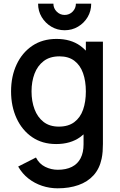

<svg xmlns="http://www.w3.org/2000/svg" viewBox="-20 -766 648 1041"><path d="M330.5 -602Q291 -602 258.2 -621.5Q225.5 -641 206 -673.5Q186.5 -706 186.5 -746H269.5Q269.5 -721 287.5 -703Q305.5 -685 330.5 -685Q356 -685 373.8 -703Q391.5 -721 391.5 -746H474.5Q474.5 -706 455.2 -673.5Q436 -641 403.2 -621.5Q370.5 -602 330.5 -602ZM292.5 255Q249 255 208.2 241.5Q167.5 228 134 201.8Q100.5 175.5 78.5 137L175 88Q192.5 122.5 225 138.5Q257.5 154.5 293.5 154.5Q338 154.5 369.5 138.8Q401 123 417 92Q433 61 433 16.5Q433 15 433 13.5V-37.5Q424 -29.5 414.5 -22.5Q362 15 284.5 15Q209 15 154.2 -22.5Q99.5 -60 69.8 -124.8Q40 -189.5 40 -270.5Q40 -352 70 -416.2Q100 -480.5 155.2 -517.8Q210.5 -555 286.5 -555Q363 -555 415 -518Q431.5 -506 445.5 -491.5V-540H538V14.5Q538 36 536.5 55.5Q535 75 531 94.5Q519.5 149 487.2 184.5Q455 220 405.2 237.5Q355.5 255 292.5 255ZM299 -79.5Q350.5 -79.5 383 -104Q415.5 -128.5 430.5 -171.5Q445.5 -214.5 445.5 -270.5Q445.5 -326.5 430.2 -369.5Q415 -412.5 383.2 -436.5Q351.5 -460.5 302.5 -460.5Q250.5 -460.5 217 -435Q183.5 -409.5 167.2 -366.5Q151 -323.5 151 -270.5Q151 -217 167.2 -173.8Q183.5 -130.5 216.2 -105Q249 -79.5 299 -79.5Z"/></svg>

Font: Cns Manrope SemBd
Style: Regular
Weight: 600
Designer: Mikhail Sharanda
Foundry: Mikhail Sharanda
Version: Version 4.504